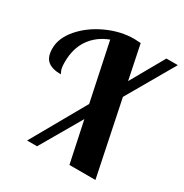

<svg xmlns="http://www.w3.org/2000/svg" viewBox="-173 -884 972 1017"><g transform="rotate(30 313.0 -375.0)"><path d="M322 -332 134 0H195L340 -250L393 0H552L458 -454L626 -745H556L440 -540L397 -748C379.7 -749.3 366.3 -750 357 -750C302.3 -750 247.7 -737.5 193 -712.5C138.3 -687.5 93.5 -654.8 58.5 -614.5C23.5 -574.2 6 -532.7 6 -490C6 -455.3 14.8 -430.5 32.5 -415.5C50.2 -400.5 77 -393 113 -393C113 -394.3 110.7 -399.8 106 -409.5C101.3 -419.2 99 -436.3 99 -461C99 -515.7 112 -561.8 138 -599.5C164 -637.2 200.7 -665 248 -683Z"/></g></svg>

Font: DonutKreme
Style: Regular
Weight: 400
Designer: Impallari Type
Foundry: Impallari Type
Version: Version 2.100